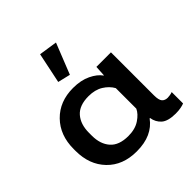

<svg xmlns="http://www.w3.org/2000/svg" viewBox="-215 -971 1148 1148"><g transform="rotate(-45 359.0 -397.5)"><path d="M296.9 9.8Q364.3 9.8 412.4 -12Q460.4 -33.7 490.7 -75.7H494.1Q500.5 -35.2 528.8 -10.5Q557.1 14.2 621.1 14.6Q646.5 14.6 666 10.7Q685.5 6.8 695.3 2.4V-93.8Q686 -90.3 675 -88.4Q664.1 -86.4 655.3 -86.4Q631.8 -86.4 619.1 -100.6Q606.4 -114.7 606.4 -155.3V-518.6H483.4L479.5 -451.2H477.5Q455.6 -482.9 408.4 -505.6Q361.3 -528.3 295.4 -528.3Q181.6 -528.3 110.8 -456.1Q40 -383.8 40 -267.1V-251.5Q40 -134.8 109.9 -62.5Q179.7 9.8 296.9 9.8ZM326.7 -90.8Q248 -90.8 210.7 -133.3Q173.3 -175.8 173.3 -246.6V-271.5Q173.3 -342.8 210.4 -385.5Q247.6 -428.2 326.2 -428.2Q380.9 -428.2 418.7 -404.8Q456.5 -381.3 475.6 -346.7V-173.3Q461.9 -142.6 423.3 -116.7Q384.8 -90.8 326.7 -90.8ZM337.9 -597.2 415.5 -792.5 298.8 -810.1 258.3 -616.2Z"/></g></svg>

Font: Roboto Flex
Style: wght 600 wdth 140 opsz 13.0 GRAD 0.00 slnt 0.00 XTRA 468 XOPQ 96 YOPQ 79 YTLC 514 YTUC 712 YTAS 750 YTDE -203.00 YTFI 738
Weight: 600
Width: 8
Designer: Berlow after Robertson
Foundry: Google
Version: Version 3.100